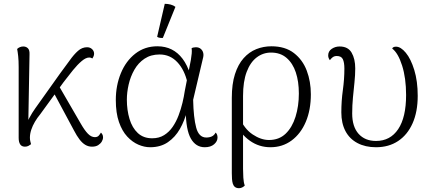

<svg xmlns="http://www.w3.org/2000/svg" viewBox="-20 -760 2286 1008"><path d="M111 10Q94 10 86 -2Q78 -14 78 -36V-408Q78 -442 75.5 -465Q73 -488 70 -503Q76 -509 84.5 -512.5Q93 -516 102 -516Q117 -516 126.5 -506.5Q136 -497 135 -475L128 -83L115 -80Q117 -109 133 -139Q149 -169 165 -191L296 -375Q324 -412 346 -443Q368 -474 389.5 -493Q411 -512 437 -512Q453 -512 463.5 -502Q474 -492 474 -478Q474 -471 471 -464Q468 -457 465 -453Q461 -455 457.5 -456.5Q454 -458 448 -458Q431 -458 409 -439.5Q387 -421 363 -391.5Q339 -362 314 -329L191 -160Q176 -142 163.5 -121Q151 -100 144 -78.5Q137 -57 137 -37Q137 -27 139 -19Q141 -11 143 -3Q138 1 130 5.5Q122 10 111 10ZM463 10Q444 10 428 0.5Q412 -9 397.5 -28Q383 -47 369 -74L253 -290L280 -325L404 -111Q424 -76 441.5 -58Q459 -40 478 -40Q492 -40 499 -48.5Q506 -57 510 -64Q514 -60 517.5 -54Q521 -48 521 -39Q521 -28 514.5 -17Q508 -6 495.5 2Q483 10 463 10Z M768 13Q738 13 706.5 -0.5Q675 -14 648 -43Q621 -72 604.5 -119.5Q588 -167 588 -235Q588 -311 614.5 -375.5Q641 -440 690.5 -478.5Q740 -517 806 -517Q848 -517 881 -500.5Q914 -484 938.5 -451.5Q963 -419 979 -369L964 -326Q949 -393 911 -433.5Q873 -474 818 -474Q772 -474 739 -452Q706 -430 685.5 -394Q665 -358 655.5 -316.5Q646 -275 646 -237Q646 -182 660 -135.5Q674 -89 703.5 -61.5Q733 -34 779 -34Q815 -34 841.5 -50.5Q868 -67 886.5 -94Q905 -121 917.5 -154Q930 -187 938 -220.5Q946 -254 950 -282L982 -445Q985 -465 986.5 -479Q988 -493 986 -507Q989 -509 995.5 -510.5Q1002 -512 1008 -512Q1024 -512 1034 -503.5Q1044 -495 1047 -482Q1050 -469 1045 -452L994 -236Q996 -142 1010 -90Q1024 -38 1063 -38Q1080 -38 1092.5 -44Q1105 -50 1112 -64Q1122 -55 1122 -38Q1122 -18 1104 -2.5Q1086 13 1055 13Q1008 13 982 -32.5Q956 -78 955 -181L961 -175Q949 -126 924.5 -83Q900 -40 861.5 -13.5Q823 13 768 13ZM835 -561Q829 -560 819 -561.5Q809 -563 805 -567L845 -740Q861 -740 876 -736Q891 -732 901 -724Z M1235 228Q1222 228 1214 222Q1206 216 1202.5 205Q1199 194 1198 179.5Q1197 165 1197 149V-246Q1197 -319 1213.5 -370.5Q1230 -422 1259 -454.5Q1288 -487 1325.5 -502Q1363 -517 1405 -517Q1477 -517 1523 -481.5Q1569 -446 1590.5 -389Q1612 -332 1612 -265Q1612 -183 1585.5 -120.5Q1559 -58 1511 -22.5Q1463 13 1400 13Q1340 13 1292 -21Q1244 -55 1216 -113L1237 -144Q1262 -84 1306 -54.5Q1350 -25 1392 -25Q1445 -25 1479.5 -58Q1514 -91 1531.5 -147Q1549 -203 1549 -269Q1549 -332 1533 -380Q1517 -428 1484.5 -456Q1452 -484 1403 -484Q1361 -484 1327.5 -458.5Q1294 -433 1275 -382.5Q1256 -332 1256 -256V126Q1256 148 1257.5 173Q1259 198 1265 214Q1262 218 1253.5 223Q1245 228 1235 228Z M1954 13Q1898 13 1856.5 -9Q1815 -31 1793.5 -72Q1772 -113 1772 -170Q1772 -230 1780 -287Q1788 -344 1788 -400Q1788 -432 1780 -449Q1772 -466 1748 -466Q1735 -466 1726 -459Q1717 -452 1712 -444Q1703 -455 1703 -469Q1703 -491 1721.5 -503.5Q1740 -516 1763 -516Q1807 -516 1826 -483.5Q1845 -451 1845 -401Q1845 -366 1841 -328Q1837 -290 1833 -248.5Q1829 -207 1829 -164Q1829 -95 1862.5 -57.5Q1896 -20 1954 -20Q2029 -20 2070.5 -82Q2112 -144 2112 -261Q2112 -350 2091 -416Q2070 -482 2039 -505Q2043 -515 2059 -515Q2084 -515 2110.5 -483Q2137 -451 2155 -392.5Q2173 -334 2173 -257Q2173 -173 2146 -112.5Q2119 -52 2070 -19.5Q2021 13 1954 13Z"/></svg>

Font: Arima Thin Light
Style: Regular
Weight: 300
Version: Version 1.100